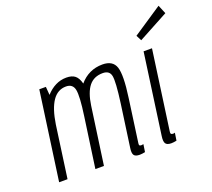

<svg xmlns="http://www.w3.org/2000/svg" viewBox="-127 -918 1211 1095"><g transform="rotate(-20 478.5 -371.0)"><path d="M281 -500Q322 -500 330 -461Q338 -422 321 -304L278 0H330L379 -348Q390 -425 420 -462.5Q450 -500 504 -500Q545 -500 552 -464.5Q559 -429 542 -304L506 -47Q501 -15 509.5 -2.5Q518 10 544 10Q552 10 559 9Q566 8 577 6L584 -40Q573 -38 571 -38Q562 -38 559.5 -42.5Q557 -47 559 -57L595 -316Q614 -450 598 -498.5Q582 -547 519 -547Q477 -547 442 -530.5Q407 -514 380 -482Q371 -517 352.5 -532Q334 -547 300 -547Q265 -547 234 -531.5Q203 -516 177 -487L173 -537H133L58 0H109L153 -316Q167 -408 198.5 -454Q230 -500 281 -500Z M766 -537 698 -49Q693 -16 701.5 -3Q710 10 736 10Q743 10 750.5 9Q758 8 768 6L775 -40Q770 -38 767.5 -38Q765 -38 762 -38Q755 -38 751.5 -42Q748 -46 750 -57L817 -537ZM775 -601 957 -699 935 -752 758 -634Z"/></g></svg>

Font: Secuela ExtLt
Style: Italic
Weight: 200
Italic angle: -8°
Designer: Fernando Haro
Foundry: deFharo
Version: Version 1.704